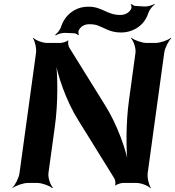

<svg xmlns="http://www.w3.org/2000/svg" viewBox="-20 -929 890 975"><path d="M730 -50 814 -661C817 -685 836 -722 850 -735L848 -737C833 -725 794 -711 770 -711H724C700 -711 662 -725 648 -737L645 -735C658 -722 671 -685 668 -661L635 -420C619 -306 619 -159 631 -76L636 -78C624 -160 576 -296 514 -394L332 -687C327 -695 323 -716 328 -722L325 -724C320 -718 297 -711 288 -711H219C195 -711 160 -725 149 -737L147 -735C157 -722 166 -685 163 -661L79 -50C76 -26 57 11 43 24L44 26C59 14 98 0 122 0H169C193 0 231 14 245 26L249 24C236 11 223 -26 226 -50L259 -290C275 -404 274 -551 262 -634L258 -633C270 -550 317 -413 379 -316L560 -24C565 -16 569 5 564 11L567 13C572 7 595 0 604 0H673C697 0 732 14 743 26L746 24C736 11 727 -26 730 -50ZM430 -895C411 -895 391 -892 374 -885C333 -868 304 -836 290 -793C286 -778 270 -759 260 -752L263 -749C273 -756 296 -763 311 -762L358 -760C366 -759 374 -754 376 -751L381 -753C378 -757 377 -767 379 -773C388 -793 407 -806 433 -806C449 -806 465 -804 476 -800C513 -786 539 -764 595 -764C615 -764 635 -768 652 -775C692 -791 721 -822 734 -865C739 -880 755 -899 765 -905L764 -909C754 -902 728 -895 713 -896L667 -899C659 -899 652 -905 650 -908L644 -906C647 -902 649 -892 647 -886C638 -866 617 -853 591 -853C522 -853 500 -895 430 -895Z"/></svg>

Font: Asimov
Style: EdgeWideIt
Weight: 500
Designer: Google
Version: Version 2.000980: 2014